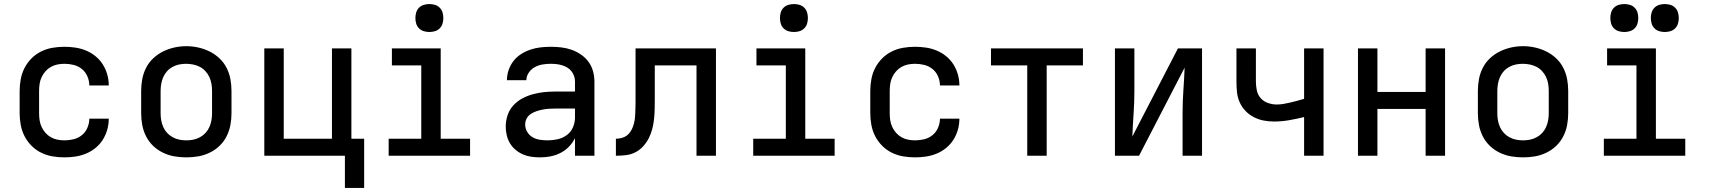

<svg xmlns="http://www.w3.org/2000/svg" viewBox="-20 -769 8440 948"><path d="M298 8Q268 8 239 3Q210 -2 183.5 -15Q157 -28 136 -49Q115 -70 101.5 -96Q88 -122 82.5 -151.5Q77 -181 77 -210V-320Q77 -349 82.5 -378.5Q88 -408 101.5 -434Q115 -460 136 -481Q157 -502 183.5 -515Q210 -528 239 -533Q268 -538 298 -538Q325 -538 352 -534Q379 -530 404.5 -519.5Q430 -509 451.5 -491.5Q473 -474 487.5 -451Q502 -428 509.5 -401.5Q517 -375 517 -348Q517 -347 517 -347Q517 -347 517 -347H421Q421 -347 421 -347Q421 -347 421 -347Q421 -370 411.5 -392Q402 -414 384 -428.5Q366 -443 343.5 -448.5Q321 -454 298 -454Q280 -454 263 -450.5Q246 -447 231 -438.5Q216 -430 204.5 -417Q193 -404 185.5 -388Q178 -372 175.5 -354.5Q173 -337 173 -320V-210Q173 -193 175.5 -175.5Q178 -158 185.5 -142Q193 -126 204.5 -113Q216 -100 231 -91.5Q246 -83 263 -79.5Q280 -76 298 -76Q321 -76 343.5 -81.5Q366 -87 384 -101.5Q402 -116 411.5 -138Q421 -160 421 -183Q421 -183 421 -183Q421 -183 421 -183H517Q517 -183 517 -183Q517 -183 517 -182Q517 -155 509.5 -128.5Q502 -102 487.5 -79Q473 -56 451.5 -38.5Q430 -21 404.5 -10.5Q379 0 352 4Q325 8 298 8Z M900 8Q870 8 841 3Q812 -2 785 -15Q758 -28 736.5 -48.5Q715 -69 701.5 -95.5Q688 -122 682.5 -151Q677 -180 677 -210V-320Q677 -350 682.5 -379Q688 -408 701.5 -434.5Q715 -461 737 -481.5Q759 -502 785.5 -515Q812 -528 841 -534.5Q870 -541 900 -541Q930 -541 959 -534.5Q988 -528 1014.5 -515Q1041 -502 1063 -481.5Q1085 -461 1098.5 -434.5Q1112 -408 1117.5 -379Q1123 -350 1123 -320V-210Q1123 -180 1117.5 -151Q1112 -122 1098.5 -95.5Q1085 -69 1063.5 -48.5Q1042 -28 1015 -15Q988 -2 959 3Q930 8 900 8ZM900 -76Q918 -76 935 -79.5Q952 -83 967.5 -91.5Q983 -100 995 -113Q1007 -126 1014 -142Q1021 -158 1024 -175Q1027 -192 1027 -210V-320Q1027 -338 1024 -355.5Q1021 -373 1013.5 -389Q1006 -405 994 -418Q982 -431 966.5 -439Q951 -447 933.5 -450.5Q916 -454 898 -454Q881 -454 864 -450.5Q847 -447 831.5 -438.5Q816 -430 804.5 -417Q793 -404 786 -388Q779 -372 776 -354.5Q773 -337 773 -320V-210Q773 -192 776 -175Q779 -158 786 -142Q793 -126 805 -113Q817 -100 832.5 -91.5Q848 -83 865 -79.5Q882 -76 900 -76Z M1683 159V0H1285V-530H1381V-84H1619V-530H1715V-84H1778V159Z M1899 0V-84H2060V-446H1915V-530H2156V-84H2301V0ZM2100 -611Q2086 -611 2072.5 -615Q2059 -619 2049 -629Q2039 -639 2035 -652.5Q2031 -666 2031 -680Q2031 -694 2035 -707.5Q2039 -721 2049 -731Q2059 -741 2072.5 -745Q2086 -749 2100 -749Q2114 -749 2127.5 -745Q2141 -741 2151 -731Q2161 -721 2165 -707.5Q2169 -694 2169 -680Q2169 -666 2165 -652.5Q2161 -639 2151 -629Q2141 -619 2127.5 -615Q2114 -611 2100 -611Z M2647 8Q2625 8 2603.5 5Q2582 2 2562.5 -6.5Q2543 -15 2526 -29Q2509 -43 2498 -61.5Q2487 -80 2482 -101.5Q2477 -123 2477 -144Q2477 -172 2486 -199.5Q2495 -227 2514 -248Q2533 -269 2558 -282.5Q2583 -296 2610 -303.5Q2637 -311 2665 -314Q2693 -317 2721 -317H2819V-366Q2819 -380 2814.5 -393.5Q2810 -407 2801 -418Q2792 -429 2780 -436Q2768 -443 2754.5 -447Q2741 -451 2727 -452.5Q2713 -454 2699 -454Q2678 -454 2658 -450.5Q2638 -447 2620.5 -437.5Q2603 -428 2591 -410.5Q2579 -393 2579 -373Q2579 -373 2579 -373Q2579 -373 2579 -373H2483Q2483 -373 2483 -373Q2483 -373 2483 -374Q2483 -399 2491.5 -423.5Q2500 -448 2515.5 -468Q2531 -488 2553 -502Q2575 -516 2599 -524Q2623 -532 2648 -535Q2673 -538 2699 -538Q2725 -538 2751 -535Q2777 -532 2801.5 -523.5Q2826 -515 2848 -500Q2870 -485 2885.5 -464Q2901 -443 2908 -417.5Q2915 -392 2915 -366V0H2819V-87Q2807 -63 2789 -44.5Q2771 -26 2747.5 -14Q2724 -2 2698.5 3Q2673 8 2647 8ZM2684 -76Q2709 -76 2733.5 -81.5Q2758 -87 2778.5 -102Q2799 -117 2809 -140.5Q2819 -164 2819 -189V-233H2721Q2706 -233 2690.5 -232Q2675 -231 2659.5 -228Q2644 -225 2629 -220Q2614 -215 2601 -206.5Q2588 -198 2580.5 -184Q2573 -170 2573 -154Q2573 -135 2583 -118Q2593 -101 2609.5 -91.5Q2626 -82 2645.5 -79Q2665 -76 2684 -76Z M3021 0V-84Q3036 -84 3050.5 -88Q3065 -92 3076.5 -101Q3088 -110 3095.5 -123Q3103 -136 3107.5 -150Q3112 -164 3114 -178.5Q3116 -193 3116.5 -208Q3117 -223 3117.5 -237.5Q3118 -252 3118 -267Q3118 -271 3118 -275Q3118 -279 3118 -283V-530H3515V0H3419V-446H3213V-283Q3213 -283 3213 -283Q3213 -283 3213 -283V-282Q3213 -257 3212.5 -232Q3212 -207 3209.5 -182.5Q3207 -158 3201 -134Q3195 -110 3184 -88Q3173 -66 3156.5 -47.5Q3140 -29 3118 -17.5Q3096 -6 3071 -3Q3046 0 3021 0Z M3699 0V-84H3860V-446H3715V-530H3956V-84H4101V0ZM3900 -611Q3886 -611 3872.5 -615Q3859 -619 3849 -629Q3839 -639 3835 -652.5Q3831 -666 3831 -680Q3831 -694 3835 -707.5Q3839 -721 3849 -731Q3859 -741 3872.5 -745Q3886 -749 3900 -749Q3914 -749 3927.5 -745Q3941 -741 3951 -731Q3961 -721 3965 -707.5Q3969 -694 3969 -680Q3969 -666 3965 -652.5Q3961 -639 3951 -629Q3941 -619 3927.5 -615Q3914 -611 3900 -611Z M4498 8Q4468 8 4439 3Q4410 -2 4383.5 -15Q4357 -28 4336 -49Q4315 -70 4301.5 -96Q4288 -122 4282.5 -151.5Q4277 -181 4277 -210V-320Q4277 -349 4282.5 -378.5Q4288 -408 4301.5 -434Q4315 -460 4336 -481Q4357 -502 4383.5 -515Q4410 -528 4439 -533Q4468 -538 4498 -538Q4525 -538 4552 -534Q4579 -530 4604.5 -519.5Q4630 -509 4651.5 -491.5Q4673 -474 4687.5 -451Q4702 -428 4709.5 -401.5Q4717 -375 4717 -348Q4717 -347 4717 -347Q4717 -347 4717 -347H4621Q4621 -347 4621 -347Q4621 -347 4621 -347Q4621 -370 4611.5 -392Q4602 -414 4584 -428.5Q4566 -443 4543.5 -448.5Q4521 -454 4498 -454Q4480 -454 4463 -450.5Q4446 -447 4431 -438.5Q4416 -430 4404.5 -417Q4393 -404 4385.5 -388Q4378 -372 4375.5 -354.5Q4373 -337 4373 -320V-210Q4373 -193 4375.5 -175.5Q4378 -158 4385.5 -142Q4393 -126 4404.5 -113Q4416 -100 4431 -91.5Q4446 -83 4463 -79.5Q4480 -76 4498 -76Q4521 -76 4543.5 -81.5Q4566 -87 4584 -101.5Q4602 -116 4611.5 -138Q4621 -160 4621 -183Q4621 -183 4621 -183Q4621 -183 4621 -183H4717Q4717 -183 4717 -183Q4717 -183 4717 -182Q4717 -155 4709.5 -128.5Q4702 -102 4687.5 -79Q4673 -56 4651.5 -38.5Q4630 -21 4604.5 -10.5Q4579 0 4552 4Q4525 8 4498 8Z M5052 0V-446H4873V-530H5327V-446H5148V0Z M5485 0V-530H5581V-318Q5581 -262 5577 -206Q5573 -150 5571 -95L5796 -530H5915V0H5819V-212Q5819 -268 5823 -324Q5827 -380 5829 -435L5604 0Z M6419 0V-191Q6382 -182 6345 -175.5Q6308 -169 6270 -169Q6244 -169 6218.5 -174Q6193 -179 6170 -191Q6147 -203 6129 -222Q6111 -241 6100.5 -265Q6090 -289 6087.5 -315Q6085 -341 6085 -366V-530H6181V-366Q6181 -345 6185.5 -323Q6190 -301 6204.5 -284.5Q6219 -268 6240.5 -260.5Q6262 -253 6284 -253Q6301 -253 6318 -256Q6335 -259 6352 -263Q6369 -267 6385.5 -271.5Q6402 -276 6419 -281V-530H6515V0Z M6685 0V-530H6781V-315H7019V-530H7115V0H7019V-231H6781V0Z M7500 8Q7470 8 7441 3Q7412 -2 7385 -15Q7358 -28 7336.5 -48.5Q7315 -69 7301.5 -95.5Q7288 -122 7282.5 -151Q7277 -180 7277 -210V-320Q7277 -350 7282.5 -379Q7288 -408 7301.5 -434.5Q7315 -461 7337 -481.5Q7359 -502 7385.5 -515Q7412 -528 7441 -534.5Q7470 -541 7500 -541Q7530 -541 7559 -534.5Q7588 -528 7614.5 -515Q7641 -502 7663 -481.5Q7685 -461 7698.5 -434.5Q7712 -408 7717.5 -379Q7723 -350 7723 -320V-210Q7723 -180 7717.5 -151Q7712 -122 7698.5 -95.5Q7685 -69 7663.5 -48.5Q7642 -28 7615 -15Q7588 -2 7559 3Q7530 8 7500 8ZM7500 -76Q7518 -76 7535 -79.5Q7552 -83 7567.5 -91.5Q7583 -100 7595 -113Q7607 -126 7614 -142Q7621 -158 7624 -175Q7627 -192 7627 -210V-320Q7627 -338 7624 -355.5Q7621 -373 7613.5 -389Q7606 -405 7594 -418Q7582 -431 7566.5 -439Q7551 -447 7533.5 -450.5Q7516 -454 7498 -454Q7481 -454 7464 -450.5Q7447 -447 7431.5 -438.5Q7416 -430 7404.5 -417Q7393 -404 7386 -388Q7379 -372 7376 -354.5Q7373 -337 7373 -320V-210Q7373 -192 7376 -175Q7379 -158 7386 -142Q7393 -126 7405 -113Q7417 -100 7432.5 -91.5Q7448 -83 7465 -79.5Q7482 -76 7500 -76Z M7899 0V-84H8060V-446H7915V-530H8156V-84H8301V0ZM8200 -611Q8186 -611 8172.5 -615Q8159 -619 8149 -629Q8139 -639 8135 -652.5Q8131 -666 8131 -680Q8131 -694 8135 -707.5Q8139 -721 8149 -731Q8159 -741 8172.5 -745Q8186 -749 8200 -749Q8214 -749 8227.5 -745Q8241 -741 8251 -731Q8261 -721 8265 -707.5Q8269 -694 8269 -680Q8269 -666 8265 -652.5Q8261 -639 8251 -629Q8241 -619 8227.5 -615Q8214 -611 8200 -611ZM8000 -611Q7986 -611 7972.5 -615Q7959 -619 7949 -629Q7939 -639 7935 -652.5Q7931 -666 7931 -680Q7931 -694 7935 -707.5Q7939 -721 7949 -731Q7959 -741 7972.5 -745Q7986 -749 8000 -749Q8014 -749 8027.5 -745Q8041 -741 8051 -731Q8061 -721 8065 -707.5Q8069 -694 8069 -680Q8069 -666 8065 -652.5Q8061 -639 8051 -629Q8041 -619 8027.5 -615Q8014 -611 8000 -611Z"/></svg>

Font: Iosevka Curly Medium Extended
Style: Regular
Weight: 500
Width: 7
Monospace: yes
Designer: Belleve Invis
Foundry: Belleve Invis
Version: Version 11.1.0; ttfautohint (v1.8.3)